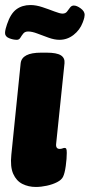

<svg xmlns="http://www.w3.org/2000/svg" viewBox="-31 -734 356 762"><path d="M111 8Q82 8 58 -4Q34 -16 21.5 -44Q9 -72 14 -120L51 -483Q56 -525 132 -525H154Q194 -525 210.5 -514.5Q227 -504 225 -483L192 -165Q189 -143 206 -143Q212 -143 217 -145Q222 -147 226 -147Q230 -147 232 -143.5Q234 -140 234 -127Q234 -105 230 -75.5Q226 -46 219 -32Q213 -20 195.5 -11Q178 -2 155 3Q132 8 111 8ZM36 -576Q21 -576 5 -582.5Q-11 -589 -11 -603Q-11 -610 -8.5 -620Q-6 -630 -3 -638Q11 -680 34 -697Q57 -714 90 -714Q112 -714 137.5 -705.5Q163 -697 185 -688.5Q207 -680 217 -680Q229 -680 235 -688Q241 -696 247 -704Q253 -712 262 -712Q274 -712 289.5 -700.5Q305 -689 305 -675Q305 -671 303.5 -664Q302 -657 297 -644Q286 -615 261 -595.5Q236 -576 205 -576Q185 -576 161.5 -584.5Q138 -593 117 -601Q96 -609 81 -609Q68 -609 61.5 -601Q55 -593 50 -584.5Q45 -576 36 -576Z"/></svg>

Font: Asap Condensed Condensed Black
Style: Italic
Weight: 900
Width: 3
Italic angle: -6°
Designer: Pablo Cosgaya
Foundry: Omnibus-Type
Version: Version 3.001; ttfautohint (v1.8.4.7-5d5b)